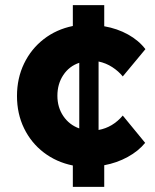

<svg xmlns="http://www.w3.org/2000/svg" viewBox="-20 -726 602 746"><path d="M263 0V-83Q199 -96 150 -133.5Q101 -171 73.5 -227.5Q46 -284 46 -353Q46 -422 73.5 -479Q101 -536 150 -574Q199 -612 263 -625V-706H385V-624Q436 -615 477.5 -592Q519 -569 545 -535L457 -429Q441 -449 416.5 -465Q392 -481 363 -487V-221Q418 -231 457 -277L544 -171Q518 -139 476 -116Q434 -93 385 -84V0ZM203 -354Q203 -309 226 -275Q249 -241 288 -227V-482Q249 -469 226 -434.5Q203 -400 203 -354Z"/></svg>

Font: Readex Pro
Style: Bold
Weight: 700
Designer: Bonnie Shaver-Troup, Thomas Jockin
Foundry: Lexend
Version: Version 1.203; ttfautohint (v1.8.3)